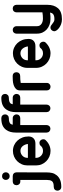

<svg xmlns="http://www.w3.org/2000/svg" viewBox="884 -1732 959 2911"><g transform="rotate(-90 1363.5 -276.5)"><path d="M205 -46Q205 -4 196.5 33.5Q188 71 162 103Q136 136 93.5 154.5Q51 173 -15 173Q-40 173 -56 156Q-72 139 -72 116Q-72 91 -56 75Q-40 59 -15 59Q21 59 41.5 52Q62 45 72 32Q83 18 87 -2.5Q91 -23 91 -46V-448H68Q43 -448 27 -464.5Q11 -481 11 -506Q11 -531 27 -547Q43 -563 68 -563H148Q173 -563 189.5 -547Q206 -531 206 -506ZM148 -610Q123 -610 107 -627Q91 -644 91 -667Q91 -692 107 -708.5Q123 -725 148 -725Q174 -725 190.5 -708.5Q207 -692 207 -667Q207 -644 190.5 -627Q174 -610 148 -610Z M426 -333H636Q631 -379 603.5 -412.5Q576 -446 531 -446Q509 -446 490 -437.5Q471 -429 456.5 -415Q442 -401 434 -382Q426 -363 426 -341ZM651 -158Q676 -158 692 -140.5Q708 -123 708 -101Q708 -93 705.5 -83Q703 -73 695 -65Q659 -27 617.5 -8.5Q576 10 531 10Q486 10 446 -7Q406 -24 376 -53.5Q346 -83 328.5 -122.5Q311 -162 311 -208V-341Q311 -386 328.5 -426Q346 -466 376 -496Q406 -526 446 -543Q486 -560 531 -560Q577 -560 617 -542Q657 -524 686.5 -492.5Q716 -461 733 -418Q750 -375 750 -324Q750 -275 721 -247Q692 -219 641 -219H426V-208Q426 -187 434 -168Q442 -149 456.5 -134.5Q471 -120 490 -112Q509 -104 531 -104Q561 -104 580.5 -115.5Q600 -127 608 -138Q616 -149 627.5 -153.5Q639 -158 651 -158Z M809 -517Q809 -559 818.5 -595.5Q828 -632 851 -664Q877 -699 918.5 -717.5Q960 -736 1027 -736Q1052 -736 1068.5 -719.5Q1085 -703 1085 -678Q1085 -655 1068.5 -638.5Q1052 -622 1027 -622Q993 -622 972.5 -615Q952 -608 941 -596Q933 -583 928 -563H1027Q1052 -563 1068.5 -546Q1085 -529 1085 -506Q1085 -481 1068.5 -465Q1052 -449 1027 -449H923V-50Q923 -25 907 -8.5Q891 8 865 8Q842 8 825.5 -8.5Q809 -25 809 -50Z M1119 -517Q1119 -559 1128.5 -595.5Q1138 -632 1161 -664Q1187 -699 1228.5 -717.5Q1270 -736 1337 -736Q1362 -736 1378.5 -719.5Q1395 -703 1395 -678Q1395 -655 1378.5 -638.5Q1362 -622 1337 -622Q1303 -622 1282.5 -615Q1262 -608 1251 -596Q1243 -583 1238 -563H1337Q1362 -563 1378.5 -546Q1395 -529 1395 -506Q1395 -481 1378.5 -465Q1362 -449 1337 -449H1233V-50Q1233 -25 1217 -8.5Q1201 8 1175 8Q1152 8 1135.5 -8.5Q1119 -25 1119 -50Z M1562 -47Q1562 -22 1545 -6Q1528 10 1505 10Q1480 10 1464 -6Q1448 -22 1448 -47V-450Q1448 -492 1472 -515Q1496 -538 1530 -549Q1564 -560 1601.5 -562Q1639 -564 1667 -564Q1692 -564 1708 -548Q1724 -532 1724 -507Q1724 -482 1708 -466Q1692 -450 1667 -450Q1644 -450 1615.5 -448.5Q1587 -447 1562 -442Z M1905 -333H2115Q2110 -379 2082.5 -412.5Q2055 -446 2010 -446Q1988 -446 1969 -437.5Q1950 -429 1935.5 -415Q1921 -401 1913 -382Q1905 -363 1905 -341ZM2130 -158Q2155 -158 2171 -140.5Q2187 -123 2187 -101Q2187 -93 2184.5 -83Q2182 -73 2174 -65Q2138 -27 2096.5 -8.5Q2055 10 2010 10Q1965 10 1925 -7Q1885 -24 1855 -53.5Q1825 -83 1807.5 -122.5Q1790 -162 1790 -208V-341Q1790 -386 1807.5 -426Q1825 -466 1855 -496Q1885 -526 1925 -543Q1965 -560 2010 -560Q2056 -560 2096 -542Q2136 -524 2165.5 -492.5Q2195 -461 2212 -418Q2229 -375 2229 -324Q2229 -275 2200 -247Q2171 -219 2120 -219H1905V-208Q1905 -187 1913 -168Q1921 -149 1935.5 -134.5Q1950 -120 1969 -112Q1988 -104 2010 -104Q2040 -104 2059.5 -115.5Q2079 -127 2087 -138Q2095 -149 2106.5 -153.5Q2118 -158 2130 -158Z M2746 -36Q2746 64 2694 123.5Q2642 183 2527 183Q2487 183 2453.5 170.5Q2420 158 2396 140Q2372 122 2358.5 102Q2345 82 2345 67Q2345 45 2362 27Q2379 9 2402 9Q2417 9 2430.5 17.5Q2444 26 2456 36Q2470 47 2486.5 58Q2503 69 2527 69Q2554 69 2572.5 64.5Q2591 60 2602.5 51Q2614 42 2620 30Q2626 18 2629 3Q2601 8 2575 8.5Q2549 9 2527 9Q2483 9 2443.5 -5.5Q2404 -20 2374 -46.5Q2344 -73 2326.5 -110.5Q2309 -148 2309 -194V-508Q2309 -531 2325 -547Q2341 -563 2366 -563Q2389 -563 2405.5 -547Q2422 -531 2422 -508V-194Q2422 -170 2432 -153.5Q2442 -137 2458.5 -126Q2475 -115 2496 -110Q2517 -105 2539 -105Q2560 -105 2585.5 -107Q2611 -109 2632 -113V-508Q2632 -531 2648 -547Q2664 -563 2689 -563Q2714 -563 2730 -547Q2746 -531 2746 -508Z"/></g></svg>

Font: VDS
Style: Bold
Weight: 700
Designer: artmaker
Foundry: artmaker
Version: Version 1.000 2009 initial release